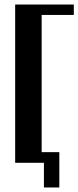

<svg xmlns="http://www.w3.org/2000/svg" viewBox="-20 -719 346 848"><path d="M47 -699H306V-653H164V0H47ZM150 -47H242V109H174V0H150Z"/></svg>

Font: Moniqa ExtBd Paragraph
Style: Regular
Weight: 800
Designer: Rajesh Rajput
Foundry: Rajesh Rajput
Version: Version 1.000